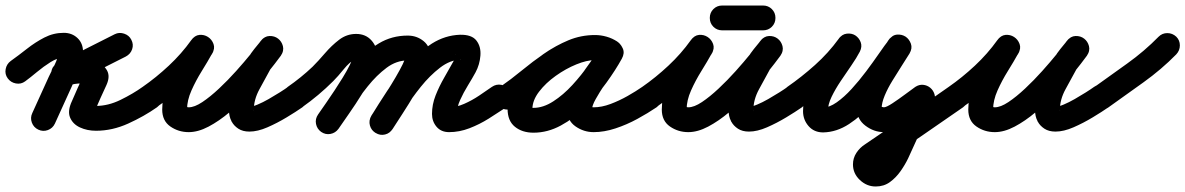

<svg xmlns="http://www.w3.org/2000/svg" viewBox="-65 -429 4297 696"><path d="M-37 -145Q-48 -160 -44.5 -178.5Q-41 -197 -26 -208Q2 -228 32.5 -252Q63 -276 96 -293Q129 -310 166 -310Q196 -310 216 -291Q236 -272 236 -241Q236 -208 221.5 -175.5Q207 -143 194 -113Q179 -80 164 -47Q149 -14 134 19Q134 19 134 19Q134 19 134 19Q126 36 108.5 42.5Q91 49 74 41Q57 33 50.5 15.5Q44 -2 52 -19Q67 -52 82 -85Q97 -118 112 -151Q121 -170 133.5 -195Q146 -220 146 -241Q146 -240 146 -240Q147 -238 147 -237Q148 -234 149 -232Q155 -222 165 -220Q166 -220 166 -220Q144 -220 118.5 -204Q93 -188 69 -168Q45 -148 26 -134Q11 -123 -7.5 -126.5Q-26 -130 -37 -145ZM351 -305Q367 -313 385 -307Q403 -301 411 -285Q420 -268 414 -250.5Q408 -233 391 -224Q340 -198 289 -172.5Q238 -147 186 -121Q168 -112 153 -121.5Q138 -131 131 -147Q125 -164 129 -181Q133 -198 153 -204Q173 -210 193.5 -213.5Q214 -217 236 -216Q236 -216 234 -216Q233 -216 233 -216Q259 -217 285 -206Q311 -195 323 -173.5Q335 -152 321 -121Q321 -121 321 -121Q321 -121 321 -121Q310 -97 299 -73Q288 -49 278 -25Q278 -25 277 -25Q277 -25 277 -25Q275 -21 275.5 -26.5Q276 -32 274 -35Q271 -42 265.5 -44.5Q260 -47 268 -46Q274 -45 283 -45Q327 -45 372 -67Q417 -89 452 -114Q467 -125 485.5 -121.5Q504 -118 515 -103Q526 -88 522.5 -69.5Q519 -51 504 -40Q457 -7 399.5 19Q342 45 283 45Q251 45 225 33Q199 21 189 -3Q179 -27 196 -63Q196 -63 196 -63Q196 -63 196 -63Q206 -87 217 -111Q228 -135 239 -159Q239 -159 239 -159Q239 -159 239 -159Q241 -162 239.5 -159.5Q238 -157 238 -154Q236 -147 238 -141Q240 -133 245 -128Q249 -125 250 -125Q247 -124 242.5 -125Q238 -126 235 -126Q235 -126 234 -126Q232 -126 232 -126Q218 -127 205 -124.5Q192 -122 179 -118Q160 -112 145 -121Q130 -130 124 -144Q118 -159 122.5 -175.5Q127 -192 146 -201Q197 -227 248 -253Q299 -279 351 -305Q351 -305 351 -305Q351 -305 351 -305Z M440 -52Q429 -67 432.5 -85.5Q436 -104 452 -114Q501 -148 547 -191Q593 -234 628 -283Q641 -301 658 -302.5Q675 -304 689 -295Q703 -286 709 -269.5Q715 -253 704 -235Q688 -206 666.5 -171.5Q645 -137 629 -101Q613 -65 613 -32Q613 -32 613 -32Q612 -37 609 -40Q606 -43 611 -41.5Q616 -40 619 -40Q640 -40 668.5 -59Q697 -78 729 -108Q761 -138 791 -171.5Q821 -205 844.5 -234Q868 -263 879 -279Q892 -297 910 -297Q928 -297 942 -287Q955 -277 960 -259.5Q965 -242 951 -225Q942 -213 931.5 -200.5Q921 -188 913 -175Q913 -175 913 -175Q914 -176 914 -176Q896 -143 875.5 -105.5Q855 -68 855 -30Q855 -28 855 -28Q855 -29 854 -30Q854 -30 854 -31Q853 -32 853 -32Q855 -28 856 -26Q856 -27 855 -29Q854 -31 852 -32Q849 -36 842 -39Q835 -42 839 -42Q850 -42 869 -50Q888 -58 909 -70Q930 -82 949 -94Q968 -106 979 -114Q979 -114 979 -114Q979 -114 979 -114Q994 -125 1012.5 -121.5Q1031 -118 1042 -103Q1053 -88 1049.5 -69.5Q1046 -51 1031 -40Q1008 -24 974 -3.5Q940 17 904.5 32.5Q869 48 839 48Q815 48 799 37.5Q783 27 775 12Q775 12 774 11Q774 10 774 10Q765 -7 765 -30Q765 -81 788 -127.5Q811 -174 834 -218Q834 -218 835 -219Q835 -219 835 -219Q844 -236 856.5 -251Q869 -266 881 -281Q894 -298 912 -298.5Q930 -299 943 -289Q956 -279 960.5 -262Q965 -245 953 -227Q934 -201 905.5 -165.5Q877 -130 841.5 -92.5Q806 -55 767.5 -22.5Q729 10 691 30Q653 50 619 50Q582 50 552.5 29.5Q523 9 523 -32Q523 -75 540 -118Q557 -161 581 -201.5Q605 -242 626 -279Q636 -298 654 -299Q672 -300 687 -291Q701 -282 707.5 -265Q714 -248 702 -231Q662 -175 610.5 -127Q559 -79 502 -40Q487 -29 468.5 -32.5Q450 -36 440 -52Z M1030 -40Q1014 -29 996 -32.5Q978 -36 967 -51Q956 -67 959.5 -85Q963 -103 978 -114Q1027 -148 1068 -187Q1089 -208 1113 -236Q1137 -264 1164.5 -285Q1192 -306 1226 -306Q1261 -306 1282 -282Q1303 -258 1303 -224Q1303 -199 1287 -163Q1271 -127 1247.5 -89Q1224 -51 1200.5 -17.5Q1177 16 1162 38Q1162 38 1162 38Q1162 38 1162 38Q1151 53 1133 56.5Q1115 60 1099 49Q1084 38 1080.5 20Q1077 2 1088 -14Q1096 -25 1111 -46.5Q1126 -68 1143.5 -94.5Q1161 -121 1177 -147Q1193 -173 1203 -193.5Q1213 -214 1213 -224Q1213 -227 1215.5 -223Q1218 -219 1221 -217Q1222 -217 1224.5 -216.5Q1227 -216 1226 -216Q1224 -216 1223 -215Q1202 -204 1181 -178Q1160 -152 1143 -135Q1091 -83 1030 -40Q1030 -40 1030 -40Q1030 -40 1030 -40ZM1162 38Q1151 53 1133 56.5Q1115 60 1099 49Q1084 38 1080.5 20Q1077 2 1088 -14Q1117 -55 1150 -104.5Q1183 -154 1222 -198.5Q1261 -243 1308 -271.5Q1355 -300 1413 -300Q1446 -300 1470.5 -280Q1495 -260 1495 -225Q1495 -201 1479 -165.5Q1463 -130 1440 -91Q1417 -52 1394.5 -17.5Q1372 17 1358 39Q1358 39 1358 39Q1358 39 1358 39Q1348 54 1329.5 58Q1311 62 1295 52Q1280 42 1276 23.5Q1272 5 1282 -11Q1290 -23 1304.5 -45.5Q1319 -68 1336.5 -95.5Q1354 -123 1369.5 -149.5Q1385 -176 1395 -196.5Q1405 -217 1405 -225Q1405 -226 1405 -223.5Q1405 -221 1406 -220Q1408 -215 1412.5 -212.5Q1417 -210 1413 -210Q1372 -210 1336 -183Q1300 -156 1268 -116Q1236 -76 1209.5 -34.5Q1183 7 1162 38Q1162 38 1162 38Q1162 38 1162 38ZM1358 38Q1349 54 1331 58.5Q1313 63 1297 53Q1281 44 1276 26Q1271 8 1281 -9Q1306 -50 1338.5 -99.5Q1371 -149 1412 -195Q1453 -241 1500.5 -271Q1548 -301 1602 -303Q1645 -304 1662 -282Q1679 -260 1676.5 -227.5Q1674 -195 1659 -167Q1647 -145 1631 -119Q1615 -93 1603 -66.5Q1591 -40 1591 -16Q1591 -16 1591 -17Q1589 -26 1581 -32.5Q1573 -39 1564 -40Q1565 -40 1563 -40Q1589 -40 1617.5 -52.5Q1646 -65 1672 -82.5Q1698 -100 1718 -114Q1718 -114 1718 -114Q1718 -114 1718 -114Q1734 -125 1752.5 -121.5Q1771 -118 1781 -103Q1792 -87 1788.5 -68.5Q1785 -50 1770 -40Q1740 -20 1706.5 1Q1673 22 1636.5 36Q1600 50 1563 50Q1534 50 1517.5 30.5Q1501 11 1501 -16Q1501 -50 1514 -83Q1527 -116 1545.5 -148Q1564 -180 1580 -209Q1590 -229 1587.5 -231.5Q1585 -234 1593 -222Q1600 -212 1604 -212.5Q1608 -213 1606 -213Q1567 -212 1530 -183.5Q1493 -155 1460.5 -114.5Q1428 -74 1401.5 -32.5Q1375 9 1358 38Q1358 38 1358 38Q1358 38 1358 38Z M1737 -51Q1726 -67 1729.5 -85Q1733 -103 1748 -114Q1787 -141 1826.5 -173.5Q1866 -206 1908 -235Q1950 -264 1995.5 -283Q2041 -302 2092 -302Q2113 -302 2134 -296Q2155 -290 2173 -278Q2191 -265 2192.5 -247.5Q2194 -230 2185 -217Q2176 -203 2159.5 -197Q2143 -191 2124 -202Q2115 -207 2108.5 -209Q2102 -211 2090 -211Q2062 -211 2024 -195.5Q1986 -180 1949.5 -154Q1913 -128 1889 -96.5Q1865 -65 1865 -34Q1865 -29 1861 -34Q1857 -39 1861 -38Q1864 -38 1869 -38Q1904 -38 1940.5 -61.5Q1977 -85 2010 -121Q2043 -157 2069 -194.5Q2095 -232 2111 -260Q2121 -279 2139 -282.5Q2157 -286 2172 -277Q2186 -269 2193 -252.5Q2200 -236 2189 -216Q2181 -200 2163 -175Q2145 -150 2126.5 -122Q2108 -94 2094.5 -70Q2081 -46 2081 -32Q2081 -30 2080.5 -33.5Q2080 -37 2079 -39Q2075 -44 2078 -42Q2081 -40 2087 -40Q2116 -40 2148 -52Q2180 -64 2210 -81Q2240 -98 2263 -114Q2278 -125 2296.5 -121.5Q2315 -118 2326 -103Q2337 -88 2333.5 -69.5Q2330 -51 2315 -40Q2284 -19 2245.5 2Q2207 23 2166 36.5Q2125 50 2087 50Q2051 50 2021 29Q1991 8 1991 -32Q1991 -61 2004 -90.5Q2017 -120 2037 -149.5Q2057 -179 2077 -206.5Q2097 -234 2111 -260Q2121 -279 2139 -282.5Q2157 -286 2172 -277Q2186 -269 2193 -252.5Q2200 -236 2189 -216Q2167 -176 2133.5 -129.5Q2100 -83 2058 -41.5Q2016 0 1968 26Q1920 52 1869 52Q1828 52 1801.5 30.5Q1775 9 1775 -34Q1775 -75 1795.5 -113.5Q1816 -152 1849.5 -186Q1883 -220 1924.5 -246Q1966 -272 2009 -286.5Q2052 -301 2090 -301Q2133 -301 2170 -280Q2188 -269 2189.5 -251.5Q2191 -234 2181 -219Q2172 -204 2155 -198Q2138 -192 2121 -204Q2115 -209 2107 -210.5Q2099 -212 2092 -212Q2052 -212 2013 -194Q1974 -176 1937.5 -148.5Q1901 -121 1866.5 -91.5Q1832 -62 1800 -40Q1784 -29 1766 -32.5Q1748 -36 1737 -51Z M2251 -52Q2240 -67 2243.5 -85.5Q2247 -104 2263 -114Q2312 -148 2358 -191Q2404 -234 2439 -283Q2452 -301 2469 -302.5Q2486 -304 2500 -295Q2514 -286 2520 -269.5Q2526 -253 2515 -235Q2499 -206 2477.5 -171.5Q2456 -137 2440 -101Q2424 -65 2424 -32Q2424 -32 2424 -32Q2423 -37 2420 -40Q2417 -43 2422 -41.5Q2427 -40 2430 -40Q2451 -40 2479.5 -59Q2508 -78 2540 -108Q2572 -138 2602 -171.5Q2632 -205 2655.5 -234Q2679 -263 2690 -279Q2703 -297 2721 -297Q2739 -297 2753 -287Q2766 -277 2771 -259.5Q2776 -242 2762 -225Q2753 -213 2742.5 -200.5Q2732 -188 2724 -175Q2724 -175 2724 -175Q2725 -176 2725 -176Q2707 -143 2686.5 -105.5Q2666 -68 2666 -30Q2666 -28 2666 -28Q2666 -29 2665 -30Q2665 -30 2665 -31Q2664 -32 2664 -32Q2666 -28 2667 -26Q2667 -27 2666 -29Q2665 -31 2663 -32Q2660 -36 2653 -39Q2646 -42 2650 -42Q2661 -42 2680 -50Q2699 -58 2720 -70Q2741 -82 2760 -94Q2779 -106 2790 -114Q2790 -114 2790 -114Q2790 -114 2790 -114Q2805 -125 2823.5 -121.5Q2842 -118 2853 -103Q2864 -88 2860.5 -69.5Q2857 -51 2842 -40Q2819 -24 2785 -3.5Q2751 17 2715.5 32.5Q2680 48 2650 48Q2626 48 2610 37.5Q2594 27 2586 12Q2586 12 2585 11Q2585 10 2585 10Q2576 -7 2576 -30Q2576 -81 2599 -127.5Q2622 -174 2645 -218Q2645 -218 2646 -219Q2646 -219 2646 -219Q2655 -236 2667.5 -251Q2680 -266 2692 -281Q2705 -298 2723 -298.5Q2741 -299 2754 -289Q2767 -279 2771.5 -262Q2776 -245 2764 -227Q2745 -201 2716.5 -165.5Q2688 -130 2652.5 -92.5Q2617 -55 2578.5 -22.5Q2540 10 2502 30Q2464 50 2430 50Q2393 50 2363.5 29.5Q2334 9 2334 -32Q2334 -75 2351 -118Q2368 -161 2392 -201.5Q2416 -242 2437 -279Q2447 -298 2465 -299Q2483 -300 2498 -291Q2512 -282 2518.5 -265Q2525 -248 2513 -231Q2473 -175 2421.5 -127Q2370 -79 2313 -40Q2298 -29 2279.5 -32.5Q2261 -36 2251 -52ZM2553 -319Q2534 -319 2521 -332Q2508 -345 2508 -364Q2508 -383 2521 -396Q2534 -409 2553 -409Q2590 -409 2627 -409Q2664 -409 2701 -409Q2701 -409 2701 -409Q2701 -409 2701 -409Q2720 -409 2733 -396Q2746 -383 2746 -364Q2746 -345 2733 -332Q2720 -319 2701 -319Q2664 -319 2627 -319Q2590 -319 2553 -319Q2553 -319 2553 -319Q2553 -319 2553 -319Z M2841 -40Q2825 -29 2807 -32.5Q2789 -36 2778 -51Q2767 -67 2770.5 -85Q2774 -103 2789 -114Q2841 -150 2889.5 -193.5Q2938 -237 2975 -288Q2987 -305 3004.5 -307Q3022 -309 3035 -301Q3049 -292 3055 -276Q3061 -260 3052 -242Q3040 -219 3021 -191.5Q3002 -164 2982.5 -135Q2963 -106 2949.5 -78Q2936 -50 2936 -26Q2936 -26 2936 -27Q2934 -34 2925 -38Q2923 -39 2919.5 -39Q2916 -39 2918 -39Q2941 -39 2968 -58Q2995 -77 3022 -106.5Q3049 -136 3074.5 -170Q3100 -204 3121 -234.5Q3142 -265 3157 -284Q3169 -302 3186.5 -303.5Q3204 -305 3218 -296Q3231 -287 3237 -270.5Q3243 -254 3232 -235Q3220 -216 3203.5 -190Q3187 -164 3170 -136.5Q3153 -109 3142 -82.5Q3131 -56 3131 -36Q3131 -34 3131 -36.5Q3131 -39 3130 -41Q3130 -42 3134 -41Q3138 -40 3139 -40Q3148 -40 3170 -54.5Q3192 -69 3215.5 -86.5Q3239 -104 3253 -114Q3267 -123 3281.5 -121.5Q3296 -120 3307 -111Q3318 -102 3322.5 -87.5Q3327 -73 3320 -58Q3297 -8 3273.5 43Q3250 94 3227 145Q3227 145 3227 145Q3227 145 3227 145Q3216 168 3199.5 191.5Q3183 215 3161 231Q3139 247 3110 247Q3109 247 3108 247Q3108 247 3108 247Q3109 247 3109 247Q3077 247 3052 223.5Q3027 200 3027 167Q3027 144 3039.5 125Q3052 106 3071 94Q3071 94 3071 94Q3071 94 3071 94Q3147 42 3223 -9.5Q3299 -61 3374 -114Q3389 -125 3407.5 -121.5Q3426 -118 3437 -103Q3448 -88 3444.5 -69.5Q3441 -51 3426 -40Q3350 13 3274 65Q3198 117 3121 168Q3121 168 3121 168Q3121 168 3121 168Q3116 172 3116 172Q3117 171 3117 169Q3117 168 3117 167Q3117 165 3117 165Q3117 164 3116 163Q3115 157 3110 157Q3109 157 3109 157Q3108 157 3109 157Q3110 157 3110 157Q3110 157 3110 157Q3110 157 3110 157Q3110 157 3110 157Q3110 157 3110 157Q3114 157 3121.5 146.5Q3129 136 3136 124Q3143 112 3145 107Q3145 107 3145 107Q3145 107 3145 107Q3168 57 3191.5 6Q3215 -45 3238 -96Q3245 -111 3261.5 -107.5Q3278 -104 3292 -92Q3306 -81 3312 -65.5Q3318 -50 3305 -40Q3282 -25 3254 -3.5Q3226 18 3196 34Q3166 50 3139 50Q3103 50 3072 26.5Q3041 3 3041 -36Q3041 -78 3060.5 -120.5Q3080 -163 3106.5 -204Q3133 -245 3154 -281Q3165 -299 3183 -300.5Q3201 -302 3215 -292Q3230 -283 3236 -266Q3242 -249 3229 -232Q3203 -195 3170 -147Q3137 -99 3097.5 -54Q3058 -9 3013 20.5Q2968 50 2919 51Q2886 51 2866 28Q2846 5 2846 -26Q2846 -61 2859.5 -94.5Q2873 -128 2893.5 -160Q2914 -192 2935 -222.5Q2956 -253 2972 -283Q2981 -301 2999 -302.5Q3017 -304 3032 -295Q3047 -286 3053.5 -269.5Q3060 -253 3048 -236Q3007 -179 2953 -129.5Q2899 -80 2841 -40Q2841 -40 2841 -40Q2841 -40 2841 -40Z M3362 -52Q3351 -67 3354.5 -85.5Q3358 -104 3374 -114Q3423 -148 3469 -191Q3515 -234 3550 -283Q3563 -301 3580 -302.5Q3597 -304 3611 -295Q3625 -286 3631 -269.5Q3637 -253 3626 -235Q3610 -206 3588.5 -171.5Q3567 -137 3551 -101Q3535 -65 3535 -32Q3535 -32 3535 -32Q3534 -37 3531 -40Q3528 -43 3533 -41.5Q3538 -40 3541 -40Q3562 -40 3590.5 -59Q3619 -78 3651 -108Q3683 -138 3713 -171.5Q3743 -205 3766.5 -234Q3790 -263 3801 -279Q3814 -297 3832 -297Q3850 -297 3864 -287Q3877 -277 3882 -259.5Q3887 -242 3873 -225Q3864 -213 3853.5 -200.5Q3843 -188 3835 -175Q3835 -175 3835 -175Q3836 -176 3836 -176Q3818 -143 3797.5 -105.5Q3777 -68 3777 -30Q3777 -28 3777 -28Q3777 -29 3776 -30Q3776 -30 3776 -31Q3775 -32 3775 -32Q3777 -28 3778 -26Q3778 -27 3777 -29Q3776 -31 3774 -32Q3771 -36 3764 -39Q3757 -42 3761 -42Q3772 -42 3791 -50Q3810 -58 3831 -70Q3852 -82 3871 -94Q3890 -106 3901 -114Q3901 -114 3901 -114Q3901 -114 3901 -114Q3916 -125 3934.5 -121.5Q3953 -118 3964 -103Q3975 -88 3971.5 -69.5Q3968 -51 3953 -40Q3930 -24 3896 -3.5Q3862 17 3826.5 32.5Q3791 48 3761 48Q3737 48 3721 37.5Q3705 27 3697 12Q3697 12 3696 11Q3696 10 3696 10Q3687 -7 3687 -30Q3687 -81 3710 -127.5Q3733 -174 3756 -218Q3756 -218 3757 -219Q3757 -219 3757 -219Q3766 -236 3778.5 -251Q3791 -266 3803 -281Q3816 -298 3834 -298.5Q3852 -299 3865 -289Q3878 -279 3882.5 -262Q3887 -245 3875 -227Q3856 -201 3827.5 -165.5Q3799 -130 3763.5 -92.5Q3728 -55 3689.5 -22.5Q3651 10 3613 30Q3575 50 3541 50Q3504 50 3474.5 29.5Q3445 9 3445 -32Q3445 -75 3462 -118Q3479 -161 3503 -201.5Q3527 -242 3548 -279Q3558 -298 3576 -299Q3594 -300 3609 -291Q3623 -282 3629.5 -265Q3636 -248 3624 -231Q3584 -175 3532.5 -127Q3481 -79 3424 -40Q3409 -29 3390.5 -32.5Q3372 -36 3362 -52Z M3889 -50Q3879 -65 3882 -83.5Q3885 -102 3900 -112Q3960 -155 4021.5 -199Q4083 -243 4135 -296Q4135 -296 4135 -296Q4135 -296 4135 -296Q4148 -309 4166.5 -309Q4185 -309 4199 -296Q4212 -283 4212 -264.5Q4212 -246 4199 -232Q4145 -177 4080 -130.5Q4015 -84 3952 -39Q3937 -28 3918.5 -31Q3900 -34 3889 -50Z"/></svg>

Font: FRB American Cursive Black
Style: Bold Italic
Weight: 900
Italic angle: -25°
Version: Version 2.0;Modular Font Editor K font №1